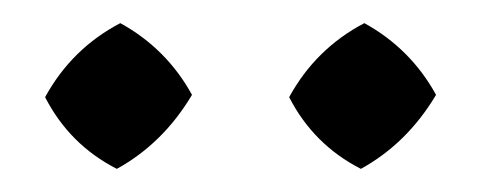

<svg xmlns="http://www.w3.org/2000/svg" viewBox="-20 -742 412 166"><path d="M230 -658Q253 -700 295 -722Q335 -700 357 -660Q332 -618 292 -596Q251 -617 230 -658ZM19 -658Q42 -700 84 -722Q124 -700 146 -660Q121 -618 81 -596Q40 -617 19 -658Z"/></svg>

Font: Brawler
Style: Regular
Weight: 400
Designer: Oleg Frolov, Haley Fiege
Foundry: Oleg Frolov, Haley Fiege
Version: Version 1.101; ttfautohint (v1.8.3)